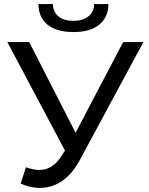

<svg xmlns="http://www.w3.org/2000/svg" viewBox="-20 -906 731 940"><path d="M682 -700 371 -123Q334 -54 284 -20Q234 14 175 14Q129 14 81 -7L107 -87Q144 -74 173 -74Q239 -74 282 -144L298 -169L16 -700H123L350 -256L583 -700ZM168 -886H239Q240 -847 266.5 -825.5Q293 -804 340 -804Q385 -804 412.5 -825.5Q440 -847 441 -886H511Q510 -821 465.5 -785Q421 -749 340 -749Q258 -749 213.5 -784.5Q169 -820 168 -886Z"/></svg>

Font: CMG Sans Medium
Style: Regular
Weight: 500
Designer: Julieta Ulanovsky
Foundry: Julieta Ulanovsky
Version: Version 7.200